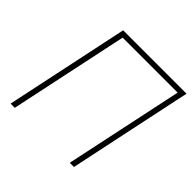

<svg xmlns="http://www.w3.org/2000/svg" viewBox="-180 -874 1037 1037"><g transform="rotate(45 338.5 -355.0)"><path d="M41 0H73L217 -680H637L493 0H525L675 -710H191Z"/></g></svg>

Font: Geist Thin
Style: Italic
Weight: 100
Italic angle: -12°
Designer: Basement.studio, Andrés Briganti, Mateo Zaragoza
Foundry: Basement.studio, Vercel, Andrés Briganti, Guido Ferreyra, Mateo Zaragoza
Version: Version 1.500